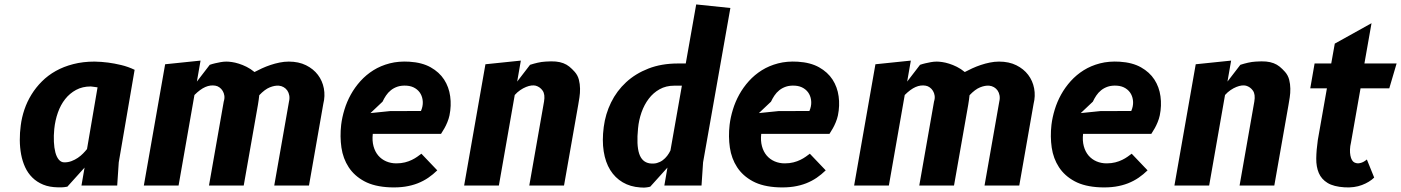

<svg xmlns="http://www.w3.org/2000/svg" viewBox="-20 -836 6312 865"><path d="M419.5 -442.5Q409.5 -444 401 -445Q392.5 -446 389 -446.5Q351.5 -446.5 322.8 -431Q294 -415.5 273.5 -389.5Q253 -363.5 240.8 -328.8Q228.5 -294 224.5 -255Q221.5 -224.5 222.8 -197.2Q224 -170 229.5 -149.2Q235 -128.5 245.2 -116.5Q255.5 -104.5 270 -104.5Q287 -104.5 302.2 -110.2Q317.5 -116 330.8 -125Q344 -134 354.2 -144.5Q364.5 -155 372 -164.5ZM241.5 8Q203 7.5 174.5 -4.2Q146 -16 125.8 -36Q105.5 -56 93.2 -82.8Q81 -109.5 75.2 -140.2Q69.5 -171 69.2 -204.5Q69 -238 73.5 -271Q78 -307 90 -342.5Q102 -378 121.8 -410Q141.5 -442 168.8 -469.2Q196 -496.5 231.2 -516.2Q266.5 -536 310.2 -547.2Q354 -558.5 406 -558.5Q436.5 -558 467.5 -554Q494.5 -550.5 526 -543Q557.5 -535.5 586.5 -521.5L515 -104.5L508 0H347L361 -81L283.5 5Q278 6 269 7.2Q260 8.5 241.5 8Z M784.5 0H628L724 -546.5L883.5 -563L867 -468.5L925 -544Q936.5 -548 949.5 -551Q960.5 -553.5 973.8 -556Q987 -558.5 1000 -558.5Q1010 -558.5 1024.5 -556.5Q1039 -554.5 1055.8 -549.2Q1072.5 -544 1090.8 -535Q1109 -526 1126.5 -511.5Q1141.5 -519.5 1160 -528Q1178.5 -536.5 1198.5 -543.2Q1218.5 -550 1239.5 -554.2Q1260.5 -558.5 1281 -558.5Q1325.5 -558.5 1358.8 -542Q1392 -525.5 1412.2 -498.8Q1432.5 -472 1439 -437.8Q1445.5 -403.5 1436.5 -368L1372 0H1215.5L1282 -378.5Q1285.5 -393 1283.2 -405.8Q1281 -418.5 1274.5 -428Q1268 -437.5 1258 -443.2Q1248 -449 1236.5 -450Q1218 -451.5 1195.5 -442.5Q1173 -433.5 1148 -407Q1147 -395 1145.5 -386.2Q1144 -377.5 1142 -363.5L1078 0H921.5L988 -378.5Q992.5 -392.5 990.8 -404.8Q989 -417 983.2 -426.5Q977.5 -436 968.8 -442.2Q960 -448.5 950.5 -450Q928 -454 905 -444Q882 -434 856 -408Z M1950 -68.5Q1931 -50 1909.5 -35.2Q1888 -20.5 1862 -10.2Q1836 0 1805 4.8Q1774 9.5 1736.5 8Q1666.5 5 1621.2 -19.5Q1576 -44 1550.8 -82.8Q1525.5 -121.5 1518.2 -171Q1511 -220.5 1517 -273.5Q1521 -307 1531.8 -342.2Q1542.5 -377.5 1560.5 -410Q1578.5 -442.5 1604 -470.8Q1629.5 -499 1662.2 -519.5Q1695 -540 1735.5 -550.5Q1776 -561 1824.5 -558Q1881.5 -554.5 1920.2 -532.8Q1959 -511 1980.8 -477.5Q2002.5 -444 2008.2 -402Q2014 -360 2005 -316Q2001.5 -300 1995.2 -285Q1989 -270 1982.5 -258.5Q1975 -245 1967 -233H1659.5Q1656 -202 1662.8 -177.2Q1669.5 -152.5 1684.2 -135.2Q1699 -118 1720 -109Q1741 -100 1765.5 -100Q1787 -100 1804.5 -104.5Q1822 -109 1835.8 -115.8Q1849.5 -122.5 1860 -130Q1870.5 -137.5 1878.5 -143.5ZM1876.5 -336Q1885.5 -356.5 1884.8 -376.5Q1884 -396.5 1875.5 -412.2Q1867 -428 1850.8 -438.2Q1834.5 -448.5 1812.5 -450Q1789 -451.5 1771.5 -445.8Q1754 -440 1741 -429.5Q1728 -419 1719 -405.5Q1710 -392 1703.5 -378L1649 -326.5L1737 -335.5Z M2326.5 -563 2310 -468.5 2368 -544Q2385 -549.5 2402.5 -553.5Q2420 -557.5 2437.5 -558.5Q2464.5 -560.5 2483.8 -558.8Q2503 -557 2518 -551.2Q2533 -545.5 2545 -535.8Q2557 -526 2569.5 -512Q2583 -496.5 2588 -476.8Q2593 -457 2593.2 -436.8Q2593.5 -416.5 2590.5 -397.2Q2587.5 -378 2585 -363.5L2521 0H2364.5L2431 -378.5Q2436.5 -410.5 2424.8 -427.5Q2413 -444.5 2393.5 -450Q2385.5 -452 2374.2 -450.8Q2363 -449.5 2350 -444.2Q2337 -439 2323.8 -430Q2310.5 -421 2299 -408L2227.5 0H2071L2167 -546.5Z M3052 -450H3017.5Q2980.5 -450 2951.8 -434Q2923 -418 2902.8 -391.2Q2882.5 -364.5 2870.2 -329.8Q2858 -295 2854.5 -257.5Q2847 -183 2859.5 -144.2Q2872 -105.5 2907 -100Q2925 -97.5 2939.5 -101.5Q2954 -105.5 2965.5 -114Q2977 -122.5 2985.8 -134Q2994.5 -145.5 3000.5 -158ZM2973 0 2987 -81 2909.5 5Q2905.5 6 2901.8 6.8Q2898 7.5 2893.2 8.2Q2888.5 9 2881.8 9.2Q2875 9.5 2864.5 8.5Q2819.5 5.5 2785.2 -14.8Q2751 -35 2729.2 -70Q2707.5 -105 2699.8 -154Q2692 -203 2700 -264Q2707.5 -322.5 2733 -374.5Q2758.5 -426.5 2800.8 -465.5Q2843 -504.5 2901.5 -527.2Q2960 -550 3034.5 -550H3069.5L3116.5 -816L3270.5 -800L3147.5 -104.5L3140.5 0Z M3700 -68.5Q3681 -50 3659.5 -35.2Q3638 -20.5 3612 -10.2Q3586 0 3555 4.8Q3524 9.5 3486.5 8Q3416.5 5 3371.2 -19.5Q3326 -44 3300.8 -82.8Q3275.5 -121.5 3268.2 -171Q3261 -220.5 3267 -273.5Q3271 -307 3281.8 -342.2Q3292.5 -377.5 3310.5 -410Q3328.5 -442.5 3354 -470.8Q3379.5 -499 3412.2 -519.5Q3445 -540 3485.5 -550.5Q3526 -561 3574.5 -558Q3631.5 -554.5 3670.2 -532.8Q3709 -511 3730.8 -477.5Q3752.5 -444 3758.2 -402Q3764 -360 3755 -316Q3751.5 -300 3745.2 -285Q3739 -270 3732.5 -258.5Q3725 -245 3717 -233H3409.5Q3406 -202 3412.8 -177.2Q3419.5 -152.5 3434.2 -135.2Q3449 -118 3470 -109Q3491 -100 3515.5 -100Q3537 -100 3554.5 -104.5Q3572 -109 3585.8 -115.8Q3599.5 -122.5 3610 -130Q3620.5 -137.5 3628.5 -143.5ZM3626.5 -336Q3635.5 -356.5 3634.8 -376.5Q3634 -396.5 3625.5 -412.2Q3617 -428 3600.8 -438.2Q3584.5 -448.5 3562.5 -450Q3539 -451.5 3521.5 -445.8Q3504 -440 3491 -429.5Q3478 -419 3469 -405.5Q3460 -392 3453.5 -378L3399 -326.5L3487 -335.5Z M3984.5 0H3828L3924 -546.5L4083.5 -563L4067 -468.5L4125 -544Q4136.5 -548 4149.5 -551Q4160.5 -553.5 4173.8 -556Q4187 -558.5 4200 -558.5Q4210 -558.5 4224.5 -556.5Q4239 -554.5 4255.8 -549.2Q4272.5 -544 4290.8 -535Q4309 -526 4326.5 -511.5Q4341.5 -519.5 4360 -528Q4378.5 -536.5 4398.5 -543.2Q4418.5 -550 4439.5 -554.2Q4460.5 -558.5 4481 -558.5Q4525.5 -558.5 4558.8 -542Q4592 -525.5 4612.2 -498.8Q4632.5 -472 4639 -437.8Q4645.5 -403.5 4636.5 -368L4572 0H4415.5L4482 -378.5Q4485.5 -393 4483.2 -405.8Q4481 -418.5 4474.5 -428Q4468 -437.5 4458 -443.2Q4448 -449 4436.5 -450Q4418 -451.5 4395.5 -442.5Q4373 -433.5 4348 -407Q4347 -395 4345.5 -386.2Q4344 -377.5 4342 -363.5L4278 0H4121.5L4188 -378.5Q4192.5 -392.5 4190.8 -404.8Q4189 -417 4183.2 -426.5Q4177.5 -436 4168.8 -442.2Q4160 -448.5 4150.5 -450Q4128 -454 4105 -444Q4082 -434 4056 -408Z M5150 -68.5Q5131 -50 5109.5 -35.2Q5088 -20.5 5062 -10.2Q5036 0 5005 4.8Q4974 9.5 4936.5 8Q4866.5 5 4821.2 -19.5Q4776 -44 4750.8 -82.8Q4725.5 -121.5 4718.2 -171Q4711 -220.5 4717 -273.5Q4721 -307 4731.8 -342.2Q4742.5 -377.5 4760.5 -410Q4778.5 -442.5 4804 -470.8Q4829.5 -499 4862.2 -519.5Q4895 -540 4935.5 -550.5Q4976 -561 5024.5 -558Q5081.5 -554.5 5120.2 -532.8Q5159 -511 5180.8 -477.5Q5202.5 -444 5208.2 -402Q5214 -360 5205 -316Q5201.5 -300 5195.2 -285Q5189 -270 5182.5 -258.5Q5175 -245 5167 -233H4859.5Q4856 -202 4862.8 -177.2Q4869.5 -152.5 4884.2 -135.2Q4899 -118 4920 -109Q4941 -100 4965.5 -100Q4987 -100 5004.5 -104.5Q5022 -109 5035.8 -115.8Q5049.5 -122.5 5060 -130Q5070.5 -137.5 5078.5 -143.5ZM5076.5 -336Q5085.5 -356.5 5084.8 -376.5Q5084 -396.5 5075.5 -412.2Q5067 -428 5050.8 -438.2Q5034.5 -448.5 5012.5 -450Q4989 -451.5 4971.5 -445.8Q4954 -440 4941 -429.5Q4928 -419 4919 -405.5Q4910 -392 4903.5 -378L4849 -326.5L4937 -335.5Z M5526.5 -563 5510 -468.5 5568 -544Q5585 -549.5 5602.5 -553.5Q5620 -557.5 5637.5 -558.5Q5664.5 -560.5 5683.8 -558.8Q5703 -557 5718 -551.2Q5733 -545.5 5745 -535.8Q5757 -526 5769.5 -512Q5783 -496.5 5788 -476.8Q5793 -457 5793.2 -436.8Q5793.5 -416.5 5790.5 -397.2Q5787.5 -378 5785 -363.5L5721 0H5564.5L5631 -378.5Q5636.5 -410.5 5624.8 -427.5Q5613 -444.5 5593.5 -450Q5585.5 -452 5574.2 -450.8Q5563 -449.5 5550 -444.2Q5537 -439 5523.8 -430Q5510.5 -421 5499 -408L5427.5 0H5271L5367 -546.5Z M6066.5 -194Q6062.5 -177.5 6062 -162.5Q6061.5 -147.5 6063.8 -135.5Q6066 -123.5 6070.8 -115.2Q6075.5 -107 6082 -104Q6093 -99 6103 -100.5Q6113 -102 6121 -106Q6130 -110.5 6138 -117.5L6171 -36Q6150 -15.5 6116 -2.5Q6082 10.5 6038 8Q5988.5 5 5961 -11.8Q5933.5 -28.5 5921.5 -56.5Q5909.5 -84.5 5910 -122.2Q5910.5 -160 5917 -205L5958 -438H5883L5902.5 -550H5977.5L5993.5 -639.5L6159 -731.5L6127 -550H6272L6239 -438H6109.5Z"/></svg>

Font: B612
Style: Bold Italic
Weight: 700
Italic angle: -10°
Designer: Nicolas Chauveau, Thomas Paillot, Jonathan Favre-Lamarine, Jean-Luc Vinot
Foundry: AIRBUS
Version: Version 1.008